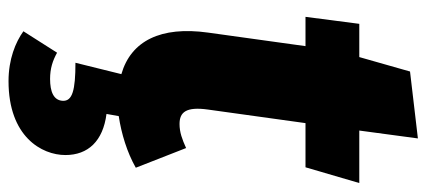

<svg xmlns="http://www.w3.org/2000/svg" viewBox="-288 -418 976 439"><g transform="rotate(90 199.5 -199.0)"><path d="M364 -22 319 -137C299 -128 283 -122 264 -122C237 -122 224 -137 231 -187L262 -410H363L399 -533H279L297 -667L144 -649L111 -533H35L19 -410H86L55 -187C40 -79 74 -11 150 11L124 116C187 116 212 123 211 145C210 166 190 174 161 174C137 174 119 168 101 158L52 235C77 253 116 269 166 269C293 269 335 193 335 139C335 87 303 53 241 45L246 17C286 11 329 -2 364 -22Z"/></g></svg>

Font: Fira Sans ExtraBold
Style: Italic
Weight: 800
Italic angle: -8°
Designer: bBox Type GmbH & Carrois Corporate GbR & Edenspiekermann AG
Foundry: bBox Type GmbH & Carrois Corporate GbR & Edenspiekermann AG
Version: Version 4.301;PS 004.301;hotconv 1.0.88;makeotf.lib2.5.64775